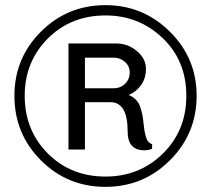

<svg xmlns="http://www.w3.org/2000/svg" viewBox="-20 -716 820 746"><path d="M390 -696Q536 -696 640 -593Q744 -490 744 -344Q744 -197 640.5 -93.5Q537 10 390 10Q242 10 139 -93Q36 -196 36 -344Q36 -490 139 -593Q242 -696 390 -696ZM390 -656Q255 -656 165.5 -566Q76 -476 76 -344Q76 -210 165.5 -120Q255 -30 390 -30Q522 -30 613 -119.5Q704 -209 704 -344Q704 -480 612 -568Q520 -656 390 -656ZM433 -547Q477 -547 512 -517.5Q547 -488 547 -449Q547 -411 527.5 -384.5Q508 -358 480 -347Q497 -340 508.5 -328Q520 -316 525.5 -298.5Q531 -281 533.5 -268Q536 -255 538 -234Q540 -215 541.5 -207Q543 -199 546.5 -186Q550 -173 556 -166Q562 -159 571 -156V-138Q556 -132 541 -132Q476 -132 476 -205Q476 -319 409 -319H310V-135H246V-547ZM421 -492H310V-373H421Q448 -373 466 -390.5Q484 -408 484 -435Q484 -459 465.5 -475.5Q447 -492 421 -492Z"/></svg>

Font: Chivo
Style: Regular
Weight: 400
Designer: Hector Gatti
Foundry: Omnibus-Type
Version: Version 1.007;PS 001.007;hotconv 1.0.88;makeotf.lib2.5.64775